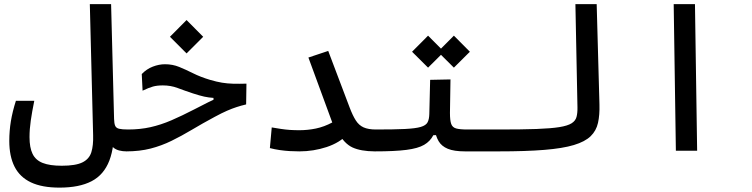

<svg xmlns="http://www.w3.org/2000/svg" viewBox="-20 -713 3556 908"><path d="M580.1 2.9Q538.6 2.9 517.8 -13.9Q497.1 -30.8 491.7 -66.9L519.5 -150.4Q520 -128.9 524.7 -118.2Q529.3 -107.4 543.5 -104Q557.6 -100.6 585.9 -100.6Q604.5 -100.6 613.5 -91.3Q622.6 -82 622.6 -56.2Q622.6 -22 610.1 -9.5Q597.7 2.9 580.1 2.9ZM261.2 174.3Q178.7 174.3 126.2 149.4Q73.7 124.5 48.8 75.2Q23.9 25.9 23.9 -46.4Q23.9 -94.2 31.5 -140.1Q39.1 -186 55.2 -236.3H142.1Q131.3 -183.1 125.5 -142.6Q119.6 -102.1 119.6 -64.5Q119.6 -15.1 134 14.6Q148.4 44.4 181.9 57.6Q215.3 70.8 272 70.8Q337.9 70.8 369.9 54.9Q401.9 39.1 411.9 7.1Q421.9 -24.9 420.4 -73.7L404.8 -693.4H505.4L520 -130.9Q522.9 -20.5 497.1 46.6Q471.2 113.8 413.1 144Q355 174.3 261.2 174.3Z M576.2 2.9Q564.5 2.9 558.1 -9.3Q551.8 -21.5 551.8 -51.3Q551.8 -74.7 560.5 -87.6Q569.3 -100.6 585.9 -100.6Q642.6 -100.6 691.7 -111.6Q740.7 -122.6 790.5 -144Q840.3 -165.5 898.9 -195.8Q938.5 -216.3 963.9 -229Q989.3 -241.7 1013.4 -251Q1037.6 -260.3 1072.8 -270.5L1074.2 -237.8L989.7 -231.9V-250Q966.8 -251.5 945.8 -256.1Q924.8 -260.7 891.6 -271.5Q852.1 -284.7 819.8 -296.9Q787.6 -309.1 750 -309.1Q723.1 -309.1 703.4 -303.7Q683.6 -298.3 654.3 -284.2L650.4 -362.8Q673.3 -386.7 702.6 -397.9Q731.9 -409.2 760.3 -409.2Q796.4 -409.2 827.4 -396.5Q858.4 -383.8 893.1 -366.5Q927.7 -349.1 973.1 -335.4Q1004.4 -326.2 1029.8 -322Q1055.2 -317.9 1082.3 -317.1Q1109.4 -316.4 1145.5 -317.4L1144 -219.2Q1119.6 -213.4 1098.6 -206.5Q1077.6 -199.7 1053.5 -189.2Q1029.3 -178.7 995.1 -160.2Q936 -128.4 887 -99.1Q837.9 -69.8 791 -46.9Q744.1 -23.9 692.4 -10.5Q640.6 2.9 576.2 2.9ZM862.3 -460.4 783.7 -539.1 862.3 -618.2 940.9 -539.1Z M1395.5 2.9Q1372.6 2.9 1349.1 1.5Q1325.7 0 1302.2 -3.4Q1278.8 -6.8 1256.3 -12.7L1265.1 -110.4Q1288.1 -106.4 1308.8 -103.3Q1329.6 -100.1 1350.8 -98.6Q1372.1 -97.2 1395.5 -97.2Q1435.1 -97.2 1473.9 -105.2Q1512.7 -113.3 1551.3 -133.8L1438.5 -440.9L1532.2 -472.2L1633.3 -205.1Q1647.9 -166.5 1662.6 -143.6Q1677.2 -120.6 1699.5 -110.6Q1721.7 -100.6 1757.8 -100.6Q1776.4 -100.6 1785.4 -92.8Q1794.4 -85 1794.4 -55.2Q1794.4 -21 1782 -9Q1769.5 2.9 1752 2.9Q1686.5 2.4 1647.2 -15.6Q1607.9 -33.7 1578.6 -87.4L1625 -79.1Q1586.9 -38.1 1524.7 -17.6Q1462.4 2.9 1395.5 2.9Z M1752 2.9 1757.8 -100.6Q1844.2 -100.6 1894.8 -103Q1945.3 -105.5 1970 -112.8Q1994.6 -120.1 2002.2 -134.8Q2009.8 -149.4 2010.3 -174.3L2014.2 -335.4L2110.4 -337.4L2107.9 -179.2Q2107.9 -143.6 2100.3 -124Q2092.8 -104.5 2082.3 -94Q2071.8 -83.5 2062 -74.2L2029.3 -73.7Q2014.6 -44.9 1985.8 -28.1Q1957 -11.2 1901.9 -4.2Q1846.7 2.9 1752 2.9ZM2337.9 2.9Q2307.1 2.9 2280.5 2.9Q2253.9 2.9 2229 2.9Q2204.1 2.9 2179.2 2.9Q2127.4 2.9 2097.9 -9.3Q2068.4 -21.5 2054.4 -45.2Q2040.5 -68.8 2035.6 -102.1L2107.9 -179.2Q2107.9 -143.6 2113.8 -127Q2119.6 -110.4 2137.2 -105.5Q2154.8 -100.6 2190.4 -100.6Q2229 -100.6 2263.4 -100.6Q2297.9 -100.6 2343.8 -100.6Q2362.3 -100.6 2371.3 -87.6Q2380.4 -74.7 2380.4 -56.2Q2380.4 -22 2367.9 -9.5Q2355.5 2.9 2337.9 2.9ZM2126.5 -393.1 2050.8 -468.3 2126.5 -544.4 2202.1 -468.3ZM2004.4 -393.1 1928.7 -468.3 2004.4 -544.4 2080.1 -468.3Z M2337.9 2.9Q2323.7 2.9 2316.7 -11Q2309.6 -24.9 2309.6 -51.3Q2309.6 -80.1 2319.3 -90.3Q2329.1 -100.6 2343.8 -100.6Q2448.7 -100.6 2517.1 -103Q2585.4 -105.5 2625 -111.8Q2664.6 -118.2 2683.1 -129.9Q2701.7 -141.6 2706.5 -160.2Q2711.4 -178.7 2710.9 -205.1L2701.2 -693.4H2801.8L2814.9 -219.7Q2816.4 -169.4 2808.1 -132.1Q2799.8 -94.7 2773.2 -68.8Q2746.6 -43 2693.8 -27.1Q2641.1 -11.2 2554.2 -4.2Q2467.3 2.9 2337.9 2.9Z M3176.3 0 3166 -693.4H3266.6L3276.9 0Z"/></svg>

Font: Cascadia Mono
Style: Regular
Weight: 400
Monospace: yes
Designer: Aaron Bell
Foundry: Saja Typeworks
Version: Version 2404.023